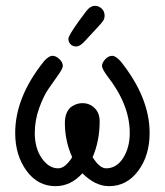

<svg xmlns="http://www.w3.org/2000/svg" viewBox="-20 -632 565 657"><path d="M32 -177Q32 -300 131 -423Q147 -441 160 -441Q171 -441 183 -430Q195 -419 195 -406Q195 -398 180 -376.5Q165 -355 147 -329.5Q129 -304 114 -262Q99 -220 99 -177Q99 -125 123 -90.5Q147 -56 179 -56Q203 -56 227 -94Q202 -150 202 -211Q202 -233 209 -247.5Q216 -262 227 -268.5Q238 -275 246 -277Q254 -279 262 -279Q287 -279 304 -262Q321 -245 321 -217Q321 -150 297 -94Q321 -56 343 -56Q379 -56 401.5 -91.5Q424 -127 424 -177Q424 -274 347 -372Q329 -397 329 -406Q329 -417 340 -429Q351 -441 364 -441Q376 -441 393 -422Q492 -298 492 -177Q492 -100 453 -47.5Q414 5 353 5Q306 5 262 -39Q222 5 170 5Q109 5 70.5 -48Q32 -101 32 -177ZM250 -560Q264 -579 273 -591Q288 -612 305 -612Q318 -612 328 -602.5Q338 -593 338 -578Q338 -575 337.5 -572.5Q337 -570 336 -567Q335 -564 333.5 -561.5Q332 -559 328.5 -555Q325 -551 322 -547.5Q319 -544 313 -537.5Q307 -531 302 -525.5Q297 -520 288 -510.5Q279 -501 271 -492Q254 -473 241 -473H240Q229 -473 221.5 -480.5Q214 -488 214 -499Q214 -510 250 -560Z"/></svg>

Font: CMU Typewriter Text
Style: Regular
Weight: 500
Monospace: yes
Version: Version 0.7.0